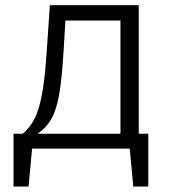

<svg xmlns="http://www.w3.org/2000/svg" viewBox="-20 -558 655 721"><path d="M501 -55.9H536.9V142.6H480.5L467.2 0H100.5L87.2 142.6H30.8V-55.9H65.1Q92.8 -79 109.7 -112.1Q126.7 -145.1 137.7 -204.4Q148.7 -263.6 155.4 -364.1L167.2 -538.5H501ZM432.3 -55.9V-481H225.6L219 -370.3Q212.8 -264.1 202.6 -205.4Q192.3 -146.7 173.8 -113.1Q155.4 -79.5 121.5 -55.9Z"/></svg>

Font: Fira Code Fixed Light
Style: Regular
Weight: 300
Monospace: yes
Designer: Carrois Corporate, Edenspiekermann AG, Nikita Prokopov
Foundry: Carrois Corporate, Edenspiekermann AG, Nikita Prokopov
Version: Version 5.002